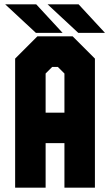

<svg xmlns="http://www.w3.org/2000/svg" viewBox="-20 -868 509 888"><path d="M50 0V-597L153 -700H316L419 -597V0H278V-206H191V0ZM191 -347H278V-528L247.5 -558.5H221.5L191 -528ZM465.5 -716H342L200 -848H343.5ZM269.5 -716H146L4 -848H147.5Z"/></svg>

Font: Tourney Condensed Black
Style: Regular
Weight: 900
Width: 3
Designer: Tyler Finck
Foundry: Etcetera Type Co
Version: Version 1.010; ttfautohint (v1.8.3)